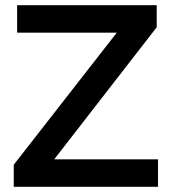

<svg xmlns="http://www.w3.org/2000/svg" viewBox="-20 -720 667 740"><path d="M46 -700H584V-615L189 -106H589V0H33V-85L430 -594H46Z"/></svg>

Font: Steamflix Grotesk
Style: Regular
Weight: 400
Designer: Julieta Ulanovsky
Foundry: Julieta Ulanovsky
Version: Version 4.000;PS 004.000;hotconv 1.0.88;makeotf.lib2.5.64775